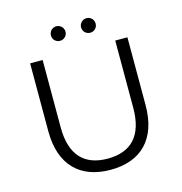

<svg xmlns="http://www.w3.org/2000/svg" viewBox="-124 -978 1040 1096"><g transform="rotate(-15 396.0 -430.0)"><path d="M307 -780C330 -780 350 -798 350 -823C350 -847 330 -866 307 -866C283 -866 264 -847 264 -823C264 -798 283 -780 307 -780ZM485 -780C509 -780 528 -798 528 -823C528 -847 509 -866 485 -866C462 -866 442 -847 442 -823C442 -798 462 -780 485 -780ZM396 6C575 6 683 -98 683 -299V-700H611V-302C611 -136 533 -60 396 -60C260 -60 182 -136 182 -302V-700H108V-299C108 -98 217 6 396 6Z"/></g></svg>

Font: Montserrat Lite
Style: Regular
Weight: 400
Designer: Julieta Ulanovsky
Foundry: Julieta Ulanovsky
Version: Version 7.200;PS 007.200;hotconv 1.0.88;makeotf.lib2.5.64775